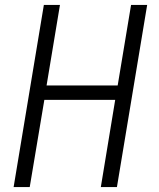

<svg xmlns="http://www.w3.org/2000/svg" viewBox="-20 -755 640 775"><path d="M35 0 157 -735H222L168 -410H455L509 -735H574L452 0H387L445 -352H159L100 0Z"/></svg>

Font: Iosevka Curly LtExObl
Style: Regular
Weight: 300
Width: 7
Italic angle: -9°
Monospace: yes
Designer: Belleve Invis
Foundry: Belleve Invis
Version: Version 11.1.0; ttfautohint (v1.8.3)